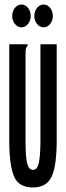

<svg xmlns="http://www.w3.org/2000/svg" viewBox="-20 -819 290 850"><path d="M126 11Q62 11 41.5 -39.5Q21 -90 21 -195V-623H102V-616Q96 -610 94.5 -603Q93 -596 93 -579V-194Q93 -126 100 -96.5Q107 -67 126 -67Q146 -67 152.5 -100.5Q159 -134 159 -197V-623H231V-198Q231 -83 208 -36Q185 11 126 11ZM75 -698Q58 -698 46 -713Q34 -728 34 -748Q34 -769 46 -784Q58 -799 75 -799Q92 -799 104 -784Q116 -769 116 -748Q116 -728 104 -713Q92 -698 75 -698ZM173 -698Q156 -698 144 -713Q132 -728 132 -748Q132 -769 144 -784Q156 -799 173 -799Q190 -799 202 -784Q214 -769 214 -748Q214 -728 202 -713Q190 -698 173 -698Z"/></svg>

Font: Inconsolata UltraCondensed Bold
Style: Regular
Weight: 700
Width: 1
Monospace: yes
Designer: Raph Levien, Cyreal, Brenton Simpson
Foundry: Raph Levien, Cyreal, Google
Version: Version 3.001; ttfautohint (v1.8.2.53-6de2)